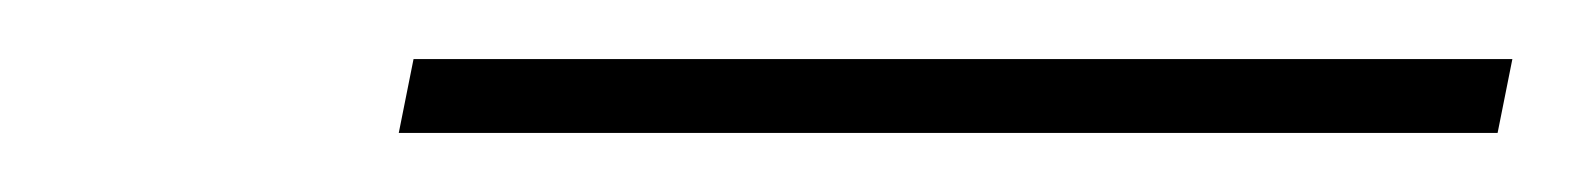

<svg xmlns="http://www.w3.org/2000/svg" viewBox="-20 -823 532 65"><path d="M115 -778 120 -803H492L487 -778Z"/></svg>

Font: Noto Serif ExtraCondensed Thin
Style: Italic
Weight: 100
Width: 2
Italic angle: -12°
Designer: Monotype Design Team
Foundry: Monotype Imaging Inc.
Version: Version 2.013